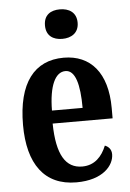

<svg xmlns="http://www.w3.org/2000/svg" viewBox="-55 -805 579 855"><g transform="rotate(-5 235.0 -377.0)"><path d="M245 -632C285 -632 319 -652 319 -698C319 -745 285 -764 245 -764C204 -764 173 -745 173 -698C173 -652 204 -632 245 -632ZM252 10C372 10 421 -52 421 -101C421 -123 408 -136 392 -142C373 -95 340 -58 284 -58C210 -58 171 -120 169 -260H437V-306C437 -464 363 -548 243 -548C112 -548 37 -453 37 -265C37 -91 109 10 252 10ZM308 -318H171C172 -428 200 -488 246 -488C290 -488 308 -423 308 -318Z"/></g></svg>

Font: Noto Serif Georgian ExtraCondensed Bold
Style: Regular
Weight: 700
Width: 2
Designer: Monotype Design Team, Akaki Razmadze
Foundry: Google LLC
Version: Version 2.003